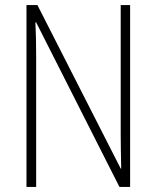

<svg xmlns="http://www.w3.org/2000/svg" viewBox="-20 -734 615 754"><path d="M491 0V-714H454V-211C454 -174 455 -120 456 -72H454L127 -714H84V0H122V-512C122 -566 121 -606 119 -646H122L449 0Z"/></svg>

Font: Noto Sans Arabic UI Cn XLt
Style: Regular
Weight: 200
Width: 3
Designer: Monotype Design Team, Nadine Chahine and Nizar Qandah
Foundry: Monotype Imaging Inc.
Version: Version 2.010